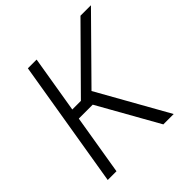

<svg xmlns="http://www.w3.org/2000/svg" viewBox="-190 -879 1031 1031"><g transform="rotate(-45 325.5 -363.5)"><path d="M473.4 0 280.2 -343H174.4L117.5 0H51.1L171.9 -727.3H238.3L184.3 -402.3H249.6L571.4 -727.3H650.9L327.4 -399.5L552.2 0Z"/></g></svg>

Font: Karasuma Gothic
Style: Light Italic
Weight: 300
Italic angle: 9.39998°
Designer: Rasmus Andersson / Ryoko Nishizuka
Foundry: rsms
Version: Version 1.00